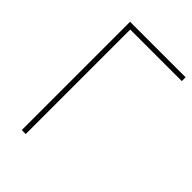

<svg xmlns="http://www.w3.org/2000/svg" viewBox="-212 -805 895 895"><g transform="rotate(45 236.0 -357.0)"><path d="M103 0V-714H469V-689H129V0Z"/></g></svg>

Font: Noto Sans Thin
Style: Regular
Weight: 100
Designer: Monotype Design Team
Foundry: Monotype Imaging Inc.
Version: Version 2.007